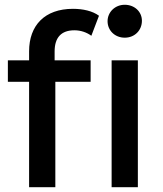

<svg xmlns="http://www.w3.org/2000/svg" viewBox="-20 -785 685 805"><path d="M360 -532H209V-569C209 -628 237 -658 292 -658C319 -658 344 -649 363 -635L395 -719C368 -739 328 -748 286 -748C167 -748 102 -678 102 -570V-532H13V-442H102V0H212V-442H360ZM558 0V-532H448V0ZM503 -627C545 -627 575 -658 575 -698C575 -736 544 -765 503 -765C462 -765 431 -734 431 -696C431 -657 462 -627 503 -627Z"/></svg>

Font: Montserrat-Alt1 SemBd
Style: Regular
Weight: 600
Designer: Differentunic
Foundry: Differentunic
Version: Version 7.222